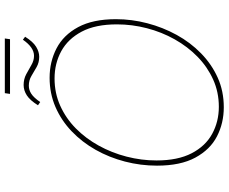

<svg xmlns="http://www.w3.org/2000/svg" viewBox="-94 -824 925 776"><g transform="rotate(-90 368.0 -436.5)"><path d="M322 6Q258 6 204.5 -21.5Q151 -49 118.5 -109Q86 -169 86 -264Q86 -330 102.5 -393.5Q119 -457 150 -512Q181 -567 225 -609Q269 -651 323.5 -674.5Q378 -698 441 -698Q506 -698 560 -670Q614 -642 646 -582.5Q678 -523 678 -430Q678 -366 661.5 -303Q645 -240 614.5 -184.5Q584 -129 540 -86Q496 -43 441.5 -18.5Q387 6 322 6ZM324 -14Q383 -14 434 -37Q485 -60 526 -100Q567 -140 596.5 -192.5Q626 -245 641.5 -305Q657 -365 657 -426Q657 -513 627.5 -568.5Q598 -624 548.5 -651Q499 -678 438 -678Q379 -678 328 -655Q277 -632 236.5 -592Q196 -552 167 -499.5Q138 -447 122.5 -387Q107 -327 107 -266Q107 -180 136 -124Q165 -68 214.5 -41Q264 -14 324 -14ZM600 -879 597 -858H376L379 -879ZM343 -736 330 -745Q350 -777 370 -790Q390 -803 412 -803Q436 -803 455.5 -792.5Q475 -782 493 -771.5Q511 -761 530 -761Q564 -761 595 -806L607 -797Q587 -765 566.5 -752.5Q546 -740 526 -740Q503 -740 484.5 -750.5Q466 -761 448.5 -771.5Q431 -782 409 -782Q392 -782 376.5 -772Q361 -762 343 -736Z"/></g></svg>

Font: Bitter Thin Thin
Style: Italic
Weight: 250
Italic angle: -9°
Version: Version 2.002